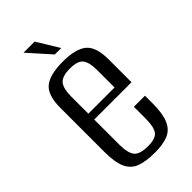

<svg xmlns="http://www.w3.org/2000/svg" viewBox="-206 -694 759 759"><g transform="rotate(-45 173.5 -314.5)"><path d="M180.9 8.7Q130.7 8.7 99.9 -2.8Q69.1 -14.3 54.9 -45.2Q40.7 -76 40.7 -135.1V-381.5Q40.7 -451.8 72.5 -477.7Q104.3 -503.6 176.6 -503.6Q248.2 -503.6 279.7 -477.7Q311.2 -451.8 311.2 -381.5V-253.7H102.7V-114.1Q102.7 -66.5 118 -47.5Q133.3 -28.6 179.5 -28.6Q220.9 -28.6 235.1 -46.8Q249.2 -65.1 249.2 -114.1V-178.5H311.2V-136.1Q311.2 -78.2 297.3 -46.6Q283.4 -15 254.7 -3.1Q226.1 8.7 180.9 8.7ZM102.7 -286.5H249.2V-383.7Q249.2 -426.3 235.1 -445.3Q220.9 -464.3 176.6 -464.3Q133.3 -464.3 118 -445.3Q102.7 -426.3 102.7 -383.7ZM174.5 -545.7 92 -638.2H154L210.5 -545.7Z"/></g></svg>

Font: Alumni Sans SC Thin
Style: Regular
Weight: 100
Designer: Robert E. Leuschke
Foundry: Robert E. Leuschke
Version: Version 1.018